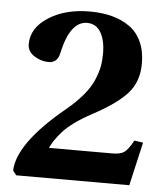

<svg xmlns="http://www.w3.org/2000/svg" viewBox="-50 -725 660 770"><g transform="rotate(5 280.0 -340.0)"><path d="M29.8 -18.1Q33.2 -128.4 221.2 -283.2Q261.2 -316.4 287.6 -348.4Q314 -380.4 326.4 -410.2Q338.9 -439.9 343.5 -464.1Q348.1 -488.3 348.1 -516.1Q348.1 -569.8 329.3 -601.8Q310.5 -633.8 273.9 -633.8Q205.1 -633.8 176.8 -502Q168.5 -463.9 132.8 -463.9Q103 -463.9 75.4 -481.4Q47.9 -499 47.9 -528.8Q47.9 -593.8 115 -637Q182.1 -680.2 280.8 -680.2Q330.1 -680.2 370.1 -669.7Q410.2 -659.2 441.4 -637.2Q472.7 -615.2 489.7 -577.9Q506.8 -540.5 506.8 -490.2Q506.8 -417 463.9 -369.4Q420.9 -321.8 325.2 -271Q286.1 -250 256.3 -228.3Q226.6 -206.5 209 -186.3Q191.4 -166 181.9 -151.6Q172.4 -137.2 165 -121.1H419.9Q452.1 -121.1 467.5 -131.6Q482.9 -142.1 503.9 -180.2L539.1 -174.8L499 0H43.9Z"/></g></svg>

Font: Linguistics Pro
Style: Bold
Weight: 700
Designer: Stefan Peev, Context Ltd
Foundry: Stefan Peev, Context Ltd
Version: Version 001.000